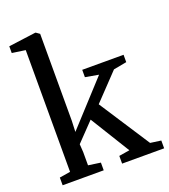

<svg xmlns="http://www.w3.org/2000/svg" viewBox="-147 -925 906 1030"><g transform="rotate(-20 306.0 -409.5)"><path d="M94.5 -54V-749L18.5 -760V-798.5L172 -819H176.5L197 -804.5V-309L194.5 -245.5L419 -490.5L343 -504V-546H579V-504L504 -490L363 -342L551 -53L612 -44.5V0H372V-44L433 -54L294 -279.5L194 -175.5L197 -129V-54L267 -44V0H32.5V-44Z"/></g></svg>

Font: Merriweather Text
Style: Regular
Weight: 400
Designer: Eben Sorkin
Foundry: Eben Sorkin
Version: Version 2.100; ttfautohint (v1.7.19-72a1) -l 8 -r 50 -G 200 